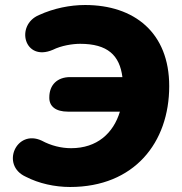

<svg xmlns="http://www.w3.org/2000/svg" viewBox="-20 -736 727 767"><path d="M260 11C516 11 656 -166 656 -392C656 -606 516 -716 320 -716C260 -716 195 -703 136 -676C40 -636 76 -488 191 -537C225 -554 270 -561 300 -561C410 -561 458 -515 469 -428H260C209 -428 177 -397 177 -347C176 -311 203 -290 251 -290H459C433 -204 368 -144 264 -144C225 -144 184 -154 147 -174C45 -222 -19 -76 83 -30C135 -3 199 11 260 11Z"/></svg>

Font: SN Pro Heavy
Style: Italic
Weight: 800
Italic angle: -9°
Designer: Tobias Whetton
Foundry: Supernotes
Version: Version 1.001;Glyphs 3.2 (3249)